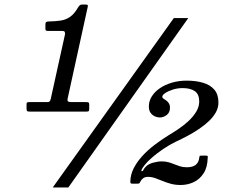

<svg xmlns="http://www.w3.org/2000/svg" viewBox="-20 -805 1040 850"><path d="M749.5 -725 213.5 25H282.5L813.5 -725ZM899.5 -106Q900.5 -113 899 -114.5Q897.5 -116 890.5 -116H872.5Q865 -116 864 -114.5Q863 -113 862 -106.5Q860 -86.5 846.8 -75.5Q833.5 -64.5 807.5 -64.5Q790.5 -64.5 777.5 -68.5Q764.5 -72.5 752.5 -77.5Q740.5 -82.5 727 -86.5Q713.5 -90.5 696 -90.5Q678.5 -90.5 658.5 -85Q638.5 -79.5 628 -69.5Q621.5 -63.5 618.2 -58.2Q615 -53 613 -49.8Q611 -46.5 607.5 -47Q605 -47.5 606.5 -52Q608 -56.5 611.8 -62.5Q615.5 -68.5 620.5 -74.5Q632 -89.5 653.8 -108.2Q675.5 -127 702.8 -145.5Q730 -164 758 -177.5Q784 -189.5 810.8 -203.8Q837.5 -218 861.8 -234.5Q886 -251 905.2 -269.2Q924.5 -287.5 935.8 -308Q947 -328.5 947 -351Q947 -387 929 -408Q911 -429 879.2 -438.5Q847.5 -448 806.5 -448Q771.5 -448 741 -439Q710.5 -430 687.8 -414.5Q665 -399 652 -378.2Q639 -357.5 639 -333.5Q639 -317 646 -306.5Q653 -296 664.5 -290.5Q676 -285 688 -285Q704 -285 718.2 -296Q732.5 -307 732.5 -328Q732.5 -340.5 727.2 -348.2Q722 -356 715.5 -360.5Q709 -365 703.8 -368.2Q698.5 -371.5 698.5 -376.5Q698.5 -384.5 711.8 -393.2Q725 -402 745.5 -408.5Q766 -415 788.5 -415Q823.5 -415 842.8 -401.2Q862 -387.5 862 -356Q862 -332.5 848.5 -310.2Q835 -288 813.8 -268.5Q792.5 -249 769 -233.2Q745.5 -217.5 726 -206Q693.5 -186 663.5 -163Q633.5 -140 609.8 -114Q586 -88 571.8 -59.8Q557.5 -31.5 557 -1.5Q557 3.5 558.2 5.8Q559.5 8 565.5 8H588.5Q596 8 597.8 5.8Q599.5 3.5 601.5 -1.5Q606.5 -10.5 614.2 -16.2Q622 -22 635 -22Q651.5 -22 667 -16.5Q682.5 -11 699.2 -4Q716 3 735.8 8.5Q755.5 14 780 14Q810.5 14 837.2 1.5Q864 -11 881.2 -37.5Q898.5 -64 899.5 -106ZM97.5 -325Q97.5 -316 99.8 -313.5Q102 -311 110.5 -311H363.5Q371.5 -311 373.2 -313.8Q375 -316.5 375 -324.5V-343Q375 -350 371.2 -351.5Q367.5 -353 361.5 -353H296.5Q285.5 -353 281.5 -355.8Q277.5 -358.5 279.5 -369L368.5 -775Q370 -782 367 -783.5Q364 -785 357 -785H345Q336.5 -785 332.8 -781.2Q329 -777.5 325.5 -772Q309.5 -744 290.8 -730.8Q272 -717.5 248.8 -714Q225.5 -710.5 197 -710Q188 -710 184.5 -707.5Q181 -705 181 -695.5V-678.5Q181 -671 184.2 -669.5Q187.5 -668 194.5 -668H255.5Q263.5 -668 265.8 -665.2Q268 -662.5 268 -654L204.5 -366.5Q202.5 -358.5 199.5 -355.8Q196.5 -353 188 -353H111Q103.5 -353 100.5 -351.5Q97.5 -350 97.5 -343Z"/></svg>

Font: Besley SemiBold
Style: Italic
Weight: 600
Italic angle: -13°
Designer: Owen Earl
Foundry: indestructible type*
Version: Version 2.001